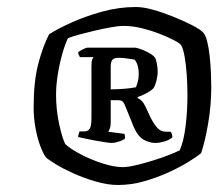

<svg xmlns="http://www.w3.org/2000/svg" viewBox="-20 -749 625 548"><path d="M317 -221Q287 -221 253 -231Q219 -241 189 -254.5Q159 -268 138 -281Q117 -294 111 -300Q104 -309 95.5 -331Q87 -353 81.5 -382.5Q76 -412 76 -442Q76 -516 89 -566Q102 -616 120 -651Q143 -666 182.5 -684Q222 -702 270.5 -715.5Q319 -729 368 -729Q389 -729 417.5 -721Q446 -713 475.5 -701Q505 -689 528.5 -677Q552 -665 561 -655Q567 -648 571.5 -630Q576 -612 578.5 -588Q581 -564 582 -541Q583 -518 583 -501Q583 -448 574 -396Q565 -344 554 -312Q541 -301 515.5 -285.5Q490 -270 457.5 -255.5Q425 -241 389 -231Q353 -221 317 -221ZM330 -272Q345 -272 368 -277.5Q391 -283 415.5 -290.5Q440 -298 460.5 -306Q481 -314 493 -320Q504 -344 509.5 -387.5Q515 -431 515 -477Q515 -507 513 -535.5Q511 -564 507 -587Q503 -610 497 -620Q494 -625 477 -634Q460 -643 435.5 -652.5Q411 -662 384.5 -668.5Q358 -675 333 -675Q318 -675 296 -671Q274 -667 250.5 -661.5Q227 -656 206.5 -650.5Q186 -645 174 -640Q166 -624 158 -596Q150 -568 145 -537Q140 -506 140 -479Q140 -436 148.5 -396.5Q157 -357 166 -338Q181 -324 210.5 -308.5Q240 -293 273 -282.5Q306 -272 330 -272ZM299 -341Q294 -341 280.5 -343Q267 -345 250.5 -348Q234 -351 221 -354Q208 -357 203 -358Q203 -362 204.5 -366Q206 -370 207 -374H221Q231 -374 236 -381.5Q241 -389 241 -412V-559Q241 -575 243.5 -580Q246 -585 247 -586H208Q206 -590 204.5 -593.5Q203 -597 203 -599Q206 -603 216 -608Q226 -613 230 -613H366Q379 -611 397.5 -602Q416 -593 422 -585Q425 -581 427.5 -568.5Q430 -556 430 -545Q430 -532 426.5 -518.5Q423 -505 418 -497Q411 -490 398 -483Q385 -476 373 -472V-469Q380 -466 385.5 -460Q391 -454 397 -441L410 -413Q420 -394 429.5 -383.5Q439 -373 455 -373H467Q469 -371 470.5 -366.5Q472 -362 472 -357Q463 -349 448.5 -345Q434 -341 424 -341Q407 -341 390.5 -350Q374 -359 362 -386L336 -450Q333 -457 329 -460Q325 -463 318 -463H296V-399Q296 -389 293.5 -382.5Q291 -376 289 -373L335 -367Q336 -365 336.5 -361Q337 -357 337 -354Q332 -349 319.5 -345Q307 -341 299 -341ZM296 -494Q314 -494 333.5 -495.5Q353 -497 368 -500Q371 -507 373.5 -516.5Q376 -526 376 -538Q376 -551 373 -561.5Q370 -572 364 -579Q352 -581 340 -582.5Q328 -584 319 -584Q305 -584 300.5 -578Q296 -572 296 -558Z"/></svg>

Font: Texturina Medium 12pt SemiBold
Style: Italic
Weight: 600
Italic angle: -11°
Version: Version 1.002